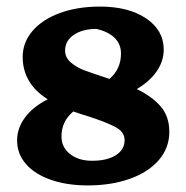

<svg xmlns="http://www.w3.org/2000/svg" viewBox="-20 -553 566 584"><path d="M32 -126Q32 -163 56 -195.5Q80 -228 125 -251Q49 -299 49 -380Q49 -424 79 -459Q109 -494 162.5 -513.5Q216 -533 284 -533Q371 -533 424.5 -497Q478 -461 478 -402Q478 -367 456.5 -336Q435 -305 396 -282Q442 -260 468.5 -229.5Q495 -199 495 -152Q495 -103 463 -66Q431 -29 374.5 -9Q318 11 247 11Q184 11 135 -6Q86 -23 59 -54Q32 -85 32 -126ZM348 -390Q348 -419 328.5 -438Q309 -457 273 -465Q231 -465 204.5 -447Q178 -429 178 -399Q178 -378 195.5 -363Q213 -348 235.5 -339.5Q258 -331 313 -313Q348 -343 348 -390ZM359 -127Q359 -151 333 -165.5Q307 -180 249 -199Q228 -205 203 -214Q167 -184 167 -138Q167 -105 193 -84.5Q219 -64 260 -64Q306 -64 332.5 -81Q359 -98 359 -127Z"/></svg>

Font: Mirza
Style: Bold
Weight: 700
Designer: Arabic design by Kourosh Beigpour, Latin design by Eduardo Tunni, engineering by Lasse Fister
Version: Version 1.0010g